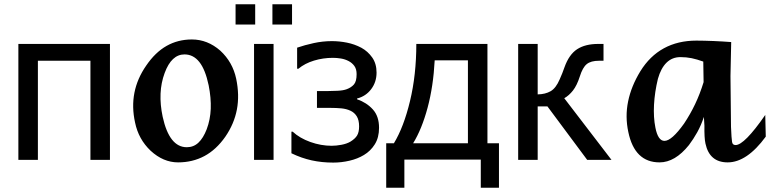

<svg xmlns="http://www.w3.org/2000/svg" viewBox="-20 -752 3622 903"><path d="M497.1 0H405.3V-466.3H158.2V0H66.4V-545.4H497.1Z M817.4 11.7Q748 11.7 688.5 -43Q631.3 -97.2 615.2 -175.8Q583 -321.8 667.5 -443.4Q710 -505.9 763.4 -536.1Q816.9 -566.4 882.3 -566.4Q956.1 -566.4 1016.1 -513.7Q1074.2 -460 1090.8 -381.8Q1106.9 -304.7 1094.2 -237.3Q1081.5 -169.9 1040 -109.4Q997.1 -47.9 941.4 -18.1Q885.7 11.7 817.4 11.7ZM858.4 -59.6Q890.6 -59.6 913.3 -81.1Q936 -102.5 952.1 -144Q969.2 -189.5 971.2 -240.5Q973.1 -291.5 961.4 -350.6Q945.8 -424.8 917.5 -460.4Q889.2 -496.1 847.7 -496.1Q786.6 -496.1 754.4 -408.7Q737.3 -362.8 735.1 -311.3Q732.9 -259.8 745.1 -202.6Q776.4 -59.6 858.4 -59.6Z M1266.6 0H1174.8V-545.4H1266.6ZM1353.5 -636.7H1261.2V-731.9H1353.5ZM1180.2 -636.7H1087.9V-731.9H1180.2Z M1762.7 -150.9Q1762.7 -105 1742.7 -73.2Q1722.7 -41.5 1691.4 -22.9Q1661.6 -4.9 1623.5 3.9Q1585.4 12.7 1547.4 12.7Q1493.7 12.7 1445.8 2.2Q1397.9 -8.3 1350.6 -31.2V-132.8H1356.4Q1389.6 -102.1 1439.7 -84.2Q1489.7 -66.4 1539.6 -66.4Q1561 -66.4 1585.7 -71Q1610.4 -75.7 1627.4 -85.4Q1649.9 -99.1 1659.4 -114.7Q1668.9 -130.4 1668.9 -157.7Q1668.9 -187 1658 -204.8Q1647 -222.7 1627.9 -231.4Q1608.9 -240.2 1585.2 -242.4Q1561.5 -244.6 1535.2 -244.6H1470.7V-323.7H1520Q1538.6 -323.7 1566.4 -325Q1594.2 -326.2 1610.8 -332.5Q1631.8 -340.3 1644.5 -354.7Q1657.2 -369.1 1657.2 -403.3Q1657.2 -427.2 1646.5 -441.9Q1635.7 -456.5 1619.6 -464.8Q1603 -473.6 1583.5 -476.8Q1564 -480 1545.9 -480Q1499.5 -480 1456.8 -467Q1414.1 -454.1 1383.3 -428.7H1377.4V-527.8Q1412.6 -540 1455.3 -549.3Q1498 -558.6 1541 -558.6Q1575.7 -558.6 1611.6 -551.5Q1647.5 -544.4 1679.7 -527.3Q1710 -510.7 1730.5 -481.7Q1751 -452.6 1751 -410.6Q1751 -366.2 1725.8 -332.8Q1700.7 -299.3 1659.2 -288.6V-285.2Q1704.6 -269.5 1733.6 -237.3Q1762.7 -205.1 1762.7 -150.9Z M2326.7 130.9H2241.2V-1.5H1881.8V130.9H1796.4V-78.1H1832.5Q1878.9 -154.3 1908.4 -277.1Q1938 -399.9 1938 -545.4H2272.5V-78.1H2326.7ZM2180.7 -78.1V-468.3H2024.4Q2018.1 -346.2 1991 -245.4Q1963.9 -144.5 1922.9 -78.1Z M2856 0H2741.7L2554.7 -251.5H2508.8V0H2417V-545.4H2508.8V-308.1Q2544.4 -308.6 2569.6 -323Q2594.7 -337.4 2612.3 -378.9Q2617.7 -391.1 2624.3 -407.2Q2630.9 -423.3 2634.8 -435.5Q2656.2 -495.6 2694.3 -520.5Q2732.4 -545.4 2793.5 -545.4H2818.4V-466.3H2797.4Q2758.8 -466.3 2739.5 -450.4Q2720.2 -434.6 2707 -392.6Q2693.4 -350.1 2674.8 -326.4Q2656.2 -302.7 2633.8 -290Z M3290.5 -202.1Q3277.3 -162.6 3259.3 -130.1Q3241.2 -97.7 3220.2 -69.8Q3154.8 11.7 3082 11.7Q2964.8 11.7 2935.1 -130.9Q2919.4 -203.6 2934.1 -275.1Q2948.7 -346.7 2991.7 -417Q3036.1 -488.8 3102.3 -524.9Q3168.5 -561 3255.4 -561Q3272.5 -561 3293.2 -560.5Q3314 -560.1 3335.7 -559.1Q3357.4 -558.1 3378.9 -556.9Q3400.4 -555.7 3418.9 -554.2L3415.5 -394V-395L3418 -155.3Q3418.9 -127.4 3420.4 -109.6Q3421.9 -91.8 3422.9 -85Q3424.8 -69.8 3439.5 -69.8Q3481 -69.8 3579.1 -211.4L3581.5 -109.4Q3492.7 11.7 3402.3 11.7Q3316.9 11.7 3297.9 -76.7Q3294.9 -89.4 3293.7 -111.3Q3292.5 -133.3 3293 -161.1ZM3287.6 -462.4Q3257.8 -473.1 3232.9 -478.3Q3208 -483.4 3180.2 -483.4Q3141.6 -483.4 3115 -457.5Q3088.4 -431.6 3074.2 -381.3Q3059.1 -318.8 3055.9 -259.5Q3052.7 -200.2 3062.5 -151.4Q3074.7 -89.4 3105 -89.4Q3139.2 -89.4 3197.3 -170.9Q3226.6 -214.8 3249.3 -262.5Q3272 -310.1 3289.1 -365.7Z"/></svg>

Font: IranNastaliq
Style: Regular
Weight: 400
Designer: Hossein Zahedi
Version: Version 1.5